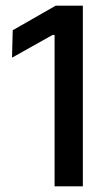

<svg xmlns="http://www.w3.org/2000/svg" viewBox="-20 -659 382 679"><path d="M273 0H173V-535.5H166L22.5 -455L25 -552L177 -639H273Z"/></svg>

Font: Anek Malayalam Medium
Style: Regular
Weight: 500
Designer: Maithili Shingre (Malayalam) & Yesha Goshar (Latin)
Foundry: Ek Type
Version: Version 1.003